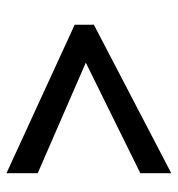

<svg xmlns="http://www.w3.org/2000/svg" viewBox="2 -657 547 591"><g transform="rotate(90 275.5 -361.5)"><path d="M513.2 -107.9 56.2 -317.9V-377L513.2 -615.2V-520L172.9 -352.1L513.2 -204.1Z"/></g></svg>

Font: Open Sans Semibold
Style: Italic
Weight: 600
Italic angle: -12°
Foundry: Ascender Corporation
Version: Version 1.10